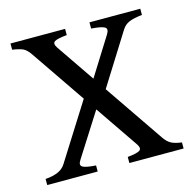

<svg xmlns="http://www.w3.org/2000/svg" viewBox="-88 -655 747 743"><g transform="rotate(-15 285.5 -283.0)"><path d="M536.6 -541Q503.9 -537.6 485.1 -530Q466.3 -522.5 454.6 -503.4L285.6 -233.9L259.8 -300.8L386.7 -503.4Q398.9 -523.4 386 -530.8Q373 -538.1 333 -541V-565.9H536.6ZM341.3 0V-24.4Q380.9 -28.3 390.9 -36.1Q400.9 -43.9 388.7 -62L86.9 -503.4Q73.2 -523.4 59.8 -530Q46.4 -536.6 16.6 -541V-565.9H235.4V-541Q197.3 -537.6 185.8 -530.3Q174.3 -522.9 187.5 -503.4L489.3 -62Q502.4 -43 517.3 -35.4Q532.2 -27.8 558.6 -24.4V0ZM162.1 -62Q148.9 -42.5 161.1 -34.7Q173.3 -26.9 214.4 -24.4V0H12.2V-24.4Q41.5 -26.4 62 -35.2Q82.5 -43.9 93.8 -62L267.6 -337.4L287.6 -259.3Z"/></g></svg>

Font: Dai Banna SIL
Style: Regular
Weight: 400
Designer: Victor Gaultney
Foundry: SIL International
Version: Version 4.000